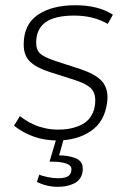

<svg xmlns="http://www.w3.org/2000/svg" viewBox="-20 -534 497 744"><path d="M267.6 -473.6Q192.4 -473.6 156.2 -447.5Q120.1 -421.4 120.1 -368.2Q120.1 -340.3 136.2 -325.9Q152.3 -311.5 195.8 -297.4L290.5 -266.6Q345.2 -248.5 370.8 -223.6Q396.5 -198.7 396.5 -156.7Q396.5 -147.5 395 -136.7Q385.7 -63 332.5 -26.4Q279.3 10.3 200.7 10.3Q107.9 10.3 34.2 -46.9L57.1 -84Q57.6 -83.5 63 -79.6Q68.4 -75.7 72.3 -73.2Q76.2 -70.8 83.5 -65.9Q90.8 -61 97.7 -57.9Q104.5 -54.7 113.8 -50.3Q123 -45.9 132.8 -43Q142.6 -40 153.8 -37.4Q165 -34.7 178 -33.2Q190.9 -31.7 204.1 -31.7Q225.1 -31.7 243.7 -34.4Q262.2 -37.1 282.2 -44.7Q302.2 -52.2 316.4 -64.5Q330.6 -76.7 339.8 -97.2Q349.1 -117.7 349.1 -145Q349.1 -176.3 330.8 -193.4Q312.5 -210.4 269.5 -224.1L172.9 -254.9Q121.6 -271 96.7 -294.9Q71.8 -318.8 71.8 -361.3Q71.8 -439 126.2 -476.3Q180.7 -513.7 272.5 -513.7Q360.8 -513.7 417.5 -477.1L397.5 -441.4Q341.8 -473.6 267.6 -473.6ZM300.8 119.6Q300.8 140.1 291.7 154.8Q282.7 169.4 267.3 176.8Q252 184.1 236.6 187Q221.2 189.9 204.1 189.9Q161.1 189.9 123 170.9L132.3 142.6Q142.1 147.5 164.1 152.1Q186 156.7 204.6 156.7Q232.9 156.7 244.9 148.2Q256.8 139.6 256.8 121.1Q256.8 92.3 174.8 92.3H171.9L200.2 -2.4H229L209 67.9Q227.1 68.4 239.7 70.3Q252.4 72.3 268.1 77.1Q283.7 82 292.2 92.8Q300.8 103.5 300.8 119.6Z"/></svg>

Font: Muli
Style: ExtraLightItalic
Weight: 200
Italic angle: -7°
Designer: Vernon Adams
Foundry: newtypography
Version: Version 2.0; ttfautohint (v1.00rc1.2-2d82) -l 8 -r 50 -G 200